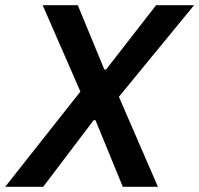

<svg xmlns="http://www.w3.org/2000/svg" viewBox="-55 -718 766 738"><path d="M402 -346 691 -698H545L353 -451H346L244 -698H109L254 -366L-35 0H111L305 -256H312L417 0H552Z"/></svg>

Font: Braiins Sans SemiBold
Style: Italic
Weight: 600
Italic angle: -11.31°
Designer: Mike Abbink, Paul van der Laan, Pieter van Rosmalen, Jiri Chlebus, Lubos Buracinsky
Foundry: Bold Monday, Sudetype
Version: Version 1.000;hotconv 1.0.109;makeotfexe 2.5.65596